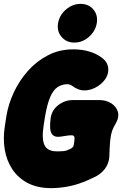

<svg xmlns="http://www.w3.org/2000/svg" viewBox="-41 -947 632 992"><path d="M223 25Q153 25 103 -1Q53 -27 23 -72Q-7 -117 -16.5 -174.5Q-26 -232 -16 -295L-8 -347Q2 -409 30.5 -470Q59 -531 103.5 -581Q148 -631 207 -661.5Q266 -692 337 -692Q427 -692 485 -649Q520 -623 518.5 -584.5Q517 -546 482 -515L480 -513Q450 -488 414.5 -481.5Q379 -475 350 -492Q336 -501 327 -506.5Q318 -512 309 -512Q279 -512 256.5 -497Q234 -482 218.5 -446Q203 -410 192 -347L184 -295Q174 -229 189 -197Q204 -165 253 -165Q275 -165 289 -166.5Q303 -168 321 -177Q331 -182 334.5 -186Q338 -190 339 -194.5Q340 -199 341 -203Q344 -221 344 -234.5Q344 -248 329 -248Q316 -248 304.5 -246Q293 -244 272 -241Q243 -237 231 -250Q219 -263 218 -287Q217 -311 221 -339Q228 -380 261.5 -405Q295 -430 335 -430H472Q508 -430 533.5 -413.5Q559 -397 567.5 -371Q576 -345 560 -315L545 -287Q537 -271 533 -251.5Q529 -232 527 -205Q525 -178 524 -139Q522 -102 500.5 -74Q479 -46 443 -30L397 -9Q396 -8 394 -8Q392 -8 388 -6Q348 10 305 17.5Q262 25 223 25ZM259 -827Q266 -869 300 -898Q334 -927 375 -927Q417 -927 441.5 -898Q466 -869 459 -827Q452 -786 418.5 -756.5Q385 -727 343 -727Q302 -727 277 -756.5Q252 -786 259 -827Z"/></svg>

Font: Winky Sans Black
Style: Italic
Weight: 900
Italic angle: -8.97852°
Designer: Simon Atzbach
Foundry: typofactur
Version: Version 1.205